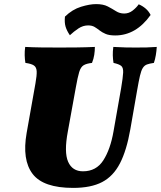

<svg xmlns="http://www.w3.org/2000/svg" viewBox="-20 -908 785 937"><path d="M337 9Q191 9 139 -59.5Q87 -128 110 -259L153 -501Q160 -540 159 -560Q158 -580 145.5 -588.5Q133 -597 104 -601Q101 -618 100.5 -638.5Q100 -659 103 -679Q140 -677 181.5 -676.5Q223 -676 271 -676Q310 -676 354.5 -676.5Q399 -677 443 -679Q443 -660 440 -640.5Q437 -621 429 -601Q402 -598 388 -589.5Q374 -581 366.5 -556.5Q359 -532 350 -481L311 -266Q292 -165 312.5 -118.5Q333 -72 385 -72Q450 -72 484.5 -126Q519 -180 534 -267L571 -477Q580 -530 581 -554Q582 -578 571.5 -586.5Q561 -595 534 -601Q531 -619 530.5 -638Q530 -657 533 -679Q565 -677 593.5 -676.5Q622 -676 641 -676Q673 -676 695.5 -676.5Q718 -677 745 -679Q744 -660 740.5 -639Q737 -618 731 -601Q710 -598 697.5 -593.5Q685 -589 677 -576.5Q669 -564 663 -538Q657 -512 649 -466L616 -277Q598 -174 565.5 -111Q533 -48 478.5 -19.5Q424 9 337 9ZM542 -735Q513 -735 495.5 -742.5Q478 -750 466 -759.5Q454 -769 441.5 -776.5Q429 -784 410 -784Q385 -784 362.5 -769Q340 -754 321 -736Q306 -758 300 -778Q294 -798 297 -827Q333 -862 375.5 -875Q418 -888 449 -888Q484 -888 506 -876.5Q528 -865 546 -853.5Q564 -842 586 -842Q609 -842 627.5 -856.5Q646 -871 657 -887Q676 -879 691 -866Q706 -853 715 -835Q644 -735 542 -735Z"/></svg>

Font: Vollkorn Black
Style: Italic
Weight: 900
Italic angle: -11°
Designer: Friedrich Althausen
Foundry: Friedrich Althausen
Version: Version 5.000; ttfautohint (v1.8.3)